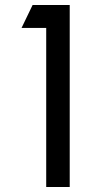

<svg xmlns="http://www.w3.org/2000/svg" viewBox="-20 -745 398 765"><path d="M257.8 -725.1V0H164.1V-633.8H65.9L109.9 -725.1Z"/></svg>

Font: Stilu
Style: Regular
Weight: 400
Designer: Genilson Lima Santos
Foundry: Genilson Lima Santos
Version: Version 1.200;PS 001.200;hotconv 1.0.88;makeotf.lib2.5.64775